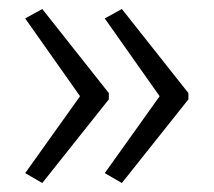

<svg xmlns="http://www.w3.org/2000/svg" viewBox="-20 -485 475 427"><path d="M399 -264 251 -78 213 -100 335 -271 213 -444 251 -465 399 -278ZM222 -264 74 -78 36 -100 158 -271 36 -444 74 -465 222 -278Z"/></svg>

Font: Noto Sans Condensed Light
Style: Regular
Weight: 300
Width: 3
Designer: Monotype Design Team
Foundry: Monotype Imaging Inc.
Version: Version 2.013; ttfautohint (v1.8.4.7-5d5b)